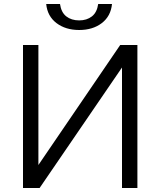

<svg xmlns="http://www.w3.org/2000/svg" viewBox="-20 -940 802 960"><path d="M95 0V-715H172V-49H127L581 -715H667V0H590V-661H630L178 0ZM376 -790Q308 -790 262.5 -824.5Q217 -859 211 -920H280Q286 -878 311.5 -858Q337 -838 376 -838Q414 -838 439.5 -858Q465 -878 471 -920H540Q534 -859 489 -824.5Q444 -790 376 -790Z"/></svg>

Font: Wix Madefor Display
Style: Regular
Weight: 400
Designer: Dalton Maag Ltd
Foundry: Dalton Maag Ltd
Version: Version 3.100